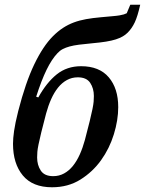

<svg xmlns="http://www.w3.org/2000/svg" viewBox="-20 -780 613 812"><path d="M200 12Q118 12 76.5 -38Q35 -88 35 -172Q35 -194 39.5 -226Q44 -258 57 -310Q88 -431 125 -508Q162 -585 204 -627Q225 -648 246.5 -662Q268 -676 292 -685Q316 -694 344 -699Q372 -704 406 -707Q437 -710 455.5 -711.5Q474 -713 485.5 -715Q497 -717 503.5 -719Q510 -721 516 -724L531 -760H573Q562 -711 550 -685.5Q538 -660 520 -642Q511 -633 499 -626Q487 -619 470 -613.5Q453 -608 428.5 -604Q404 -600 370 -597Q337 -594 314 -591Q291 -588 274.5 -583.5Q258 -579 245.5 -572.5Q233 -566 223 -555Q199 -530 177 -485Q155 -440 133 -371L142 -368Q177 -431 220 -465.5Q263 -500 323 -500Q400 -500 440 -453Q480 -406 480 -327Q480 -272 461.5 -212Q443 -152 407.5 -102.5Q372 -53 320 -20.5Q268 12 200 12ZM205 -35Q230 -35 251 -46.5Q272 -58 288.5 -78.5Q305 -99 317.5 -127Q330 -155 339 -188Q352 -237 359.5 -268Q367 -299 371 -318.5Q375 -338 376 -350Q377 -362 377 -374Q377 -406 361.5 -429.5Q346 -453 309 -453Q284 -453 263 -441.5Q242 -430 225.5 -409.5Q209 -389 196.5 -361Q184 -333 175 -300Q162 -251 154.5 -220Q147 -189 143 -169.5Q139 -150 138 -138Q137 -126 137 -114Q137 -82 152.5 -58.5Q168 -35 205 -35Z"/></svg>

Font: IBM Plex Serif Medium
Style: Italic
Weight: 500
Italic angle: -14°
Designer: Mike Abbink, Paul van der Laan, Pieter van Rosmalen
Foundry: Bold Monday
Version: Version 2.5